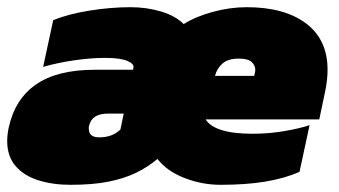

<svg xmlns="http://www.w3.org/2000/svg" viewBox="-34 -504 943 534"><path d="M162 10Q113 10 73 -2.5Q33 -15 9.5 -42Q-14 -69 -14 -112Q-14 -120 -13 -129Q-12 -138 -10 -148Q7 -228 66 -269Q125 -310 230 -310H336L337 -315Q340 -326 320.5 -334.5Q301 -343 258 -343Q220 -343 174 -336.5Q128 -330 86 -318L114 -448Q156 -465 215 -474.5Q274 -484 329 -484Q374 -484 414 -472Q454 -460 477 -437Q510 -458 558 -471Q606 -484 652 -484Q757 -484 817 -439Q877 -394 877 -310Q877 -283 871 -253L854 -172H538Q549 -153 581.5 -142.5Q614 -132 669 -132Q714 -132 757.5 -139.5Q801 -147 827 -156L799 -26Q758 -8 704.5 1Q651 10 579 10Q528 10 479 -9Q430 -28 404 -62Q378 -40 345.5 -24Q313 -8 269 1Q225 10 162 10ZM564 -293H673L675 -302Q676 -305 676 -310Q676 -322 666 -331.5Q656 -341 630 -341Q600 -341 584.5 -327Q569 -313 564 -293ZM242 -122Q279 -122 301 -144L310 -188H266Q222 -188 214 -155Q213 -153 213 -150.5Q213 -148 213 -146Q213 -122 242 -122Z"/></svg>

Font: Kanit Black
Style: Italic
Weight: 900
Italic angle: -12°
Designer: Katatrad Team
Foundry: CadsonDemak
Version: Version 2.000; ttfautohint (v1.8.3)